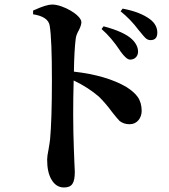

<svg xmlns="http://www.w3.org/2000/svg" viewBox="-20 -791 747 847"><path d="M262 36C298 36 310 17 310 -34C310 -39 309 -54 308 -77C307 -98 307 -116 306 -129C302 -232 302 -334 305 -436C349 -415 386 -391 417 -364C434 -347 454 -325 475 -296C490 -277 501 -264 508 -257C520 -248 534 -243 551 -243C568 -243 581 -249 591 -261C600 -272 605 -286 605 -302C605 -326 599 -347 587 -364C576 -379 560 -393 538 -407C480 -441 403 -464 306 -475C307 -540 310 -589 314 -620C315 -631 320 -644 328 -658C335 -672 339 -684 339 -693C339 -724 258 -771 210 -771C193 -771 167 -763 132 -747C129 -746 127 -745 126 -744V-728C170 -721 194 -705 199 -679C206 -638 209 -557 209 -435C209 -318 206 -232 201 -177C200 -165 197 -150 194 -131C190 -112 188 -97 188 -87C188 -50 194 -21 207 1C220 24 239 36 262 36ZM554 -528C575 -528 589 -543 589 -563C589 -582 580 -601 562 -618C539 -640 497 -659 437 -675L428 -663C457 -638 484 -606 510 -567L511 -565C529 -540 543 -528 554 -528ZM644 -614C664 -614 674 -625 674 -647C674 -670 663 -690 642 -706C614 -727 574 -743 521 -753L512 -741C541 -718 568 -690 591 -659C594 -656 596 -653 597 -652C608 -638 616 -629 621 -624C628 -617 636 -614 644 -614Z"/></svg>

Font: AllPunType Bold
Style: Regular
Weight: 700
Version: 1.0